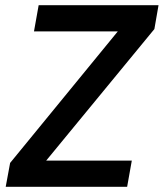

<svg xmlns="http://www.w3.org/2000/svg" viewBox="-20 -720 631 740"><path d="M2 0 19 -92 434 -599H111L129 -700H591L575 -608L158 -101H488L470 0Z"/></svg>

Font: DM Sans 24pt SemiBold
Style: Italic
Weight: 600
Italic angle: -10°
Designer: Colophon Foundry, Jonny Pinhorn
Foundry: Colophon Foundry
Version: Version 4.004;gftools[0.9.30]